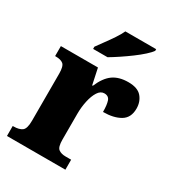

<svg xmlns="http://www.w3.org/2000/svg" viewBox="-184 -874 894 982"><g transform="rotate(30 263.5 -383.0)"><path d="M9 0V-59H14Q46 -59 63.5 -71.5Q81 -84 81 -131V-409Q81 -453 66.5 -465Q52 -477 22 -477H18V-536H237L257 -442H261Q285 -499 320 -524Q355 -549 410 -549Q465 -549 489 -521Q513 -493 513 -452Q513 -398 474 -375Q435 -352 373 -352Q373 -393 365.5 -415.5Q358 -438 332 -438Q310 -438 295 -414.5Q280 -391 272 -354Q264 -317 264 -278V-126Q264 -82 279.5 -70.5Q295 -59 321 -59H354V0ZM168 -619Q182 -639 201 -664.5Q220 -690 238 -717Q256 -744 266 -766H448V-756Q439 -743 417 -723Q395 -703 366 -681.5Q337 -660 307 -640Q277 -620 253 -606H168Z"/></g></svg>

Font: Noto Serif Lao SemiCondensed Black
Style: Regular
Weight: 900
Width: 4
Designer: Monotype Design Team
Foundry: Monotype Imaging Inc.
Version: Version 2.003; ttfautohint (v1.8.4.7-5d5b)